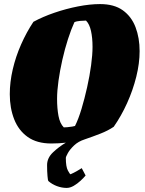

<svg xmlns="http://www.w3.org/2000/svg" viewBox="-20 -692 711 942"><path d="M307 230Q283 230 259 221Q235 212 217 196Q215 194 213 171.5Q211 149 211 118Q211 83 240 55.5Q269 28 303 8Q268 12 232 12Q161 12 116 -20Q71 -52 49.5 -107Q28 -162 28 -230Q28 -289 42.5 -351.5Q57 -414 83.5 -474Q110 -534 144 -585Q190 -610 247 -629.5Q304 -649 362.5 -660.5Q421 -672 471 -672Q540 -672 582.5 -641.5Q625 -611 645 -558.5Q665 -506 665 -441Q665 -381 648.5 -315Q632 -249 603.5 -186Q575 -123 538 -70Q510 -51 473 -36.5Q436 -22 395 -8Q364 2 343.5 21.5Q323 41 313 59Q303 77 303 83Q303 126 313 144.5Q323 163 326 163Q342 156 356 148Q370 140 381 133L400 169Q391 180 375.5 194.5Q360 209 342 219.5Q324 230 307 230ZM293 -67Q299 -67 311 -68Q323 -69 334.5 -71Q346 -73 348 -74Q365 -108 380 -158Q395 -208 407.5 -264Q420 -320 427 -372Q434 -424 434 -462Q434 -506 426.5 -540Q419 -574 402 -591Q392 -591 373.5 -589.5Q355 -588 345 -583Q329 -548 313.5 -500Q298 -452 286 -399Q274 -346 267 -296Q260 -246 260 -207Q260 -160 267 -123Q274 -86 293 -67Z"/></svg>

Font: Labrada Black
Style: Italic
Weight: 900
Italic angle: -7°
Designer: Mercedes Jáuregui
Foundry: Omnibus-Type Team
Version: Version 1.000; ttfautohint (v1.8.4.7-5d5b)